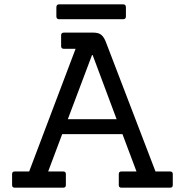

<svg xmlns="http://www.w3.org/2000/svg" viewBox="-20 -869 881 889"><path d="M768 0H542Q530 0 530 -12V-63Q530 -75 542 -75H612L547 -248H268L203 -75H273Q285 -75 285 -63V-12Q285 0 273 0H48Q36 0 36 -12V-63Q36 -75 48 -75H115L330 -643H276Q263 -643 263 -655V-706Q263 -718 276 -718H412Q436 -718 448.5 -708Q461 -698 470 -675L700 -75H768Q780 -75 780 -63V-12Q780 0 768 0ZM520 -317 409 -614H406L294 -317ZM550 -780H254Q241 -780 241 -793V-835Q241 -849 254 -849H550Q563 -849 563 -835V-793Q563 -780 550 -780Z"/></svg>

Font: Sanchez
Style: Regular
Weight: 400
Designer: Daniel Hernández
Foundry: LatinoType
Version: Version 1.001